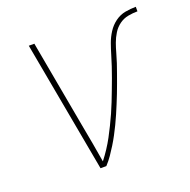

<svg xmlns="http://www.w3.org/2000/svg" viewBox="-99 -617 709 715"><g transform="rotate(-20 255.5 -260.0)"><path d="M182 0 87 -520H109L172 -173Q179 -135 186 -97Q193 -59 199 -21Q213 -39 225.5 -58Q238 -77 248.5 -96.5Q259 -116 269 -136.5Q279 -157 288 -177Q297 -197 305 -217.5Q313 -238 321 -259Q329 -280 336.5 -300.5Q344 -321 351 -342Q358 -363 364 -383.5Q370 -404 377.5 -425Q385 -446 397.5 -465.5Q410 -485 428.5 -498.5Q447 -512 468.5 -516Q490 -520 511 -520V-502Q493 -502 474 -498.5Q455 -495 439 -483.5Q423 -472 412.5 -455Q402 -438 395.5 -420Q389 -402 384 -383.5Q379 -365 373 -347Q367 -329 360.5 -311Q354 -293 347.5 -275Q341 -257 334 -239Q327 -221 319.5 -203Q312 -185 304.5 -167.5Q297 -150 288.5 -132.5Q280 -115 271 -98Q262 -81 251.5 -64Q241 -47 230 -31Q219 -15 205 0Z"/></g></svg>

Font: Iosevka SS04 Thin Oblique
Style: Regular
Weight: 100
Italic angle: -9°
Monospace: yes
Designer: Belleve Invis
Foundry: Belleve Invis
Version: Version 19.0.0; ttfautohint (v1.8.4)